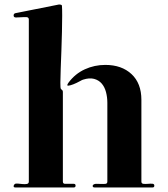

<svg xmlns="http://www.w3.org/2000/svg" viewBox="-20 -833 740 846"><path d="M239 -813Q241 -813 244 -813Q247 -813 249 -812Q253 -811 253 -807Q254 -795 254 -763.5Q254 -732 253 -692.5Q252 -653 250.5 -609.5Q249 -566 247.5 -529.5Q246 -493 246 -468.5Q246 -444 248 -442Q251 -438 254 -436Q257 -434 257 -428V-33Q257 -23 267 -23H305Q313 -23 313 -15Q313 -7 305 -7H48Q40 -7 40 -12.5Q40 -18 45 -22Q49 -25 59 -24Q69 -23 79.5 -22Q90 -21 98.5 -22.5Q107 -24 107 -33V-747Q107 -757 96.5 -757.5Q86 -758 73.5 -757Q61 -756 50.5 -756Q40 -756 40 -765Q40 -773 48 -775ZM389 -17Q394 -23 404.5 -23Q415 -23 426 -22.5Q437 -22 445 -23Q453 -24 453 -33V-380Q453 -405 447 -427.5Q441 -450 428 -465Q415 -480 394.5 -485.5Q374 -491 346 -482Q344 -482 330.5 -474.5Q317 -467 303 -461.5Q289 -456 280.5 -455.5Q272 -455 282 -469Q311 -508 353.5 -527.5Q396 -547 444 -547Q516 -547 559.5 -506.5Q603 -466 603 -393V-33Q603 -24 612 -23Q621 -22 631.5 -23Q642 -24 651 -23.5Q660 -23 660 -15Q660 -7 652 -7H397Q386 -7 389 -17Z"/></svg>

Font: SoukouMincho
Style: Regular
Weight: 400
Designer: Dr. Ken Lunde (project architect, glyph set definition & overall production); Masataka HATTORI  (production & ideograph 
Foundry: Adobe Systems Incorporated
Version: Version 1.00